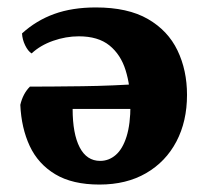

<svg xmlns="http://www.w3.org/2000/svg" viewBox="-20 -487 557 516"><path d="M237.6 -467Q323.6 -467 377.5 -435.9Q431.4 -404.8 457 -351.5Q482.6 -298.2 482.6 -232Q482.6 -160.8 454 -106.5Q425.4 -52.2 372.6 -21.6Q319.8 9 247.4 9Q174.6 9 128.5 -18.7Q82.4 -46.4 59.9 -94.6Q37.4 -142.8 34.6 -205.2Q41.6 -235.4 60.4 -254.2Q87 -254.2 123.4 -254.5Q159.8 -254.8 201 -255.3Q242.2 -255.8 284.2 -257.6Q326.2 -259.4 364.4 -262V-194.2H175.2Q175.2 -127.6 194.1 -91.1Q213 -54.6 249.2 -54.6Q272.6 -54.6 291.1 -70.6Q309.6 -86.6 320.1 -120Q330.6 -153.4 330.6 -205Q330.6 -256.4 317.5 -298.4Q304.4 -340.4 274.1 -364.9Q243.8 -389.4 191.8 -389.4Q157 -389.4 122.6 -377.3Q88.2 -365.2 65 -343.4Q55.2 -349.6 47.6 -365.2Q40 -380.8 39.2 -397.2Q77.4 -432 125.8 -449.5Q174.2 -467 237.6 -467Z"/></svg>

Font: Vollkorn
Style: Regular
Weight: 400
Designer: Friedrich Althausen
Foundry: Friedrich Althausen
Version: Version 4.104